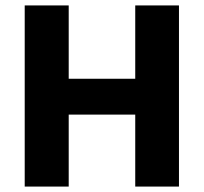

<svg xmlns="http://www.w3.org/2000/svg" viewBox="-20 -687 750 707"><path d="M71 0V-667H233V-397H478V-667H639V0H478V-265H233V0Z"/></svg>

Font: Maven Pro
Style: Bold
Weight: 700
Designer: Joe Prince
Foundry: Joe Prince
Version: Version 2.103